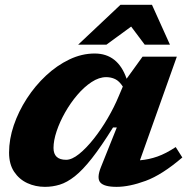

<svg xmlns="http://www.w3.org/2000/svg" viewBox="-20 -750 771 784"><path d="M392.5 -68.5 457 -229.5H441.5Q393 -151.5 355.2 -103.5Q317.5 -55.5 285.5 -30.2Q253.5 -5 224 4Q194.5 13 163.5 13Q125 13 91.8 -2.2Q58.5 -17.5 37.8 -48.5Q17 -79.5 17 -127Q17 -181.5 36.2 -238.2Q55.5 -295 89.5 -347.5Q123.5 -400 168 -441.5Q212.5 -483 263.2 -507.2Q314 -531.5 366.5 -531.5Q461.5 -531.5 497 -428.5L562 -518.5H702L551.5 -95.5Q588 -98.5 622.8 -110.8Q657.5 -123 697.5 -149.5L724.5 -107Q641.5 -36 574.8 -11.5Q508 13 456 13Q405 13 389.5 -5Q374 -23 392.5 -68.5ZM198.5 -146Q198.5 -97.5 250 -97.5Q273.5 -97.5 303 -121.2Q332.5 -145 363 -183.5Q393.5 -222 420 -267.5Q446.5 -313 464.5 -356.5L481.5 -396.5Q467 -419 450.2 -427Q433.5 -435 413.5 -435Q384.5 -435 354 -415Q323.5 -395 295.8 -362.5Q268 -330 246 -291.2Q224 -252.5 211.2 -214.2Q198.5 -176 198.5 -146ZM299 -567.5 472 -730.5H600.5L674 -567.5H571L515.5 -641.5L414.5 -567.5Z"/></svg>

Font: Newsreader 6pt
Style: Bold Italic
Weight: 700
Italic angle: -17°
Designer: Hugues Gentile
Foundry: Production Type
Version: Version 1.003; ttfautohint (v1.8.3)